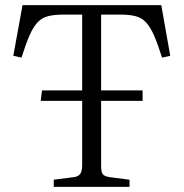

<svg xmlns="http://www.w3.org/2000/svg" viewBox="-20 -730 717 750"><path d="M190 0V-28L268 -38Q285 -40 293 -50Q301 -60 301 -87V-336H139L144 -377H301V-673H229Q193 -673 168.5 -667Q144 -661 127 -643Q110 -625 95.5 -592Q81 -559 64 -505L32 -512L68 -710H610L645 -512L613 -505Q596 -559 581.5 -592Q567 -625 550 -643Q533 -661 509 -667Q485 -673 449 -673H375V-377H537V-336H375V-83Q375 -58 381.5 -49.5Q388 -41 409 -38L486 -28V0Z"/></svg>

Font: Literata 36pt Light
Style: Regular
Weight: 300
Designer: Latin by Veronika Burian and Jose Scaglione. Greek by Irene Vlachou. Cyrillic by Vera Evstafieva.
Foundry: TypeTogether
Version: Version 3.002